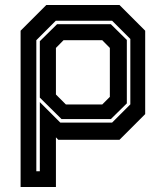

<svg xmlns="http://www.w3.org/2000/svg" viewBox="-20 -560 656 769"><path d="M62.5 189V-437L165.5 -540H458.5L561.5 -437V-103L458.5 0H213.5L204 -10V189ZM125.5 126H139.5V-151L221.5 -69H429L502 -142V-404L429 -477H203.5L125.5 -399ZM244 -141.5H389.5L420 -172V-368L389.5 -399H234.5L204 -368V-181.5ZM226.5 -83 139.5 -169V-395L208.5 -463H424L488 -400V-146L424 -83Z"/></svg>

Font: Tourney Thin
Style: Regular
Weight: 100
Designer: Tyler Finck
Foundry: Etcetera Type Co
Version: Version 1.015